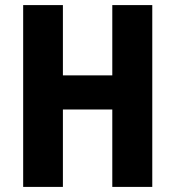

<svg xmlns="http://www.w3.org/2000/svg" viewBox="-20 -734 688 754"><path d="M578 0V-714H421V-438H227V-714H71V0H227V-304H421V0Z"/></svg>

Font: Noto Sans Malayalam Condensed ExtraBold
Style: Regular
Weight: 800
Width: 3
Designer: Jelle Bosma - Monotype Design Team
Foundry: Monotype Imaging Inc.
Version: Version 2.104